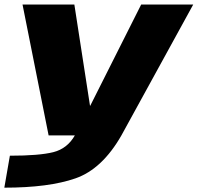

<svg xmlns="http://www.w3.org/2000/svg" viewBox="-34 -610 891 865"><path d="M185 0H513L836.5 -589.5H602L372.5 -133.5H371.5L301 -589.5H67.5ZM-14.5 235.5Q186 235.5 306.2 193.5Q426.5 151.5 513 0L303.5 -0.5Q269.5 59.5 206.2 75.5Q143 91.5 10.5 91.5Z"/></svg>

Font: Anybody Expanded ExtraBold
Style: Italic
Weight: 800
Width: 7
Italic angle: -10°
Version: Version 1.113;gftools[0.9.25]